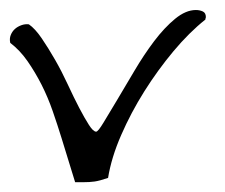

<svg xmlns="http://www.w3.org/2000/svg" viewBox="-21 -373 460 393"><path d="M0 -285.2Q-2 -293.9 1 -301.3Q3.9 -308.6 9.3 -313.5Q14.6 -318.4 22.5 -321.3Q30.3 -324.2 38.1 -323.2Q50.8 -314.5 64.5 -294.4Q78.1 -274.4 91.8 -250.5Q105.5 -226.6 117.7 -200.2Q129.9 -173.8 141.1 -152.3Q152.3 -130.9 161.1 -117.2Q169.9 -103.5 175.8 -103.5Q179.7 -103.5 190.9 -122.1Q202.1 -140.6 218.8 -168.5Q235.4 -196.3 254.4 -228.5Q273.4 -260.7 294.4 -288.6Q315.4 -316.4 337.4 -334.5Q359.4 -352.5 379.9 -352.5Q387.7 -352.5 394 -349.6Q400.4 -346.7 400.4 -337.9Q400.4 -336.9 399.9 -335.9Q399.4 -335 399.4 -333Q366.2 -306.6 334 -268.1Q301.8 -229.5 274.4 -186Q247.1 -142.6 227.1 -96.7Q207 -50.8 200.2 -8.8Q182.6 -2.9 172.9 -1.5Q163.1 0 147.5 0H132.8Q127.9 -15.6 120.6 -39.6Q113.3 -63.5 105 -90.3Q96.7 -117.2 86.9 -145.5Q77.1 -173.8 64 -199.7Q50.8 -225.6 35.2 -248Q19.5 -270.5 0 -285.2Z"/></svg>

Font: Swanky and Moo Moo Cyrillic
Style: Regular
Weight: 400
Designer: Kimberly Geswein; Denis Ignatov
Foundry: Kimberly Geswein; Denis Ignatov
Version: Version 1.003 June 27, 2018